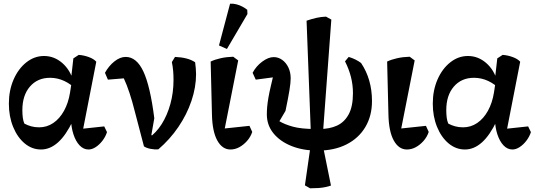

<svg xmlns="http://www.w3.org/2000/svg" viewBox="-20 -795 2893 1039"><path d="M202 14Q153 14 113.5 -19Q74 -52 51 -108.5Q28 -165 28 -234Q28 -306 53.5 -364.5Q79 -423 122.5 -457.5Q166 -492 218 -492Q273 -492 316.5 -454.5Q360 -417 377 -355L391 -311Q364 -340 327.5 -357Q291 -374 251 -374Q183 -374 142 -326.5Q101 -279 101 -199Q101 -176 103.5 -157.5Q106 -139 112 -126Q129 -117 148.5 -111.5Q168 -106 192 -106Q234 -106 268.5 -129.5Q303 -153 326.5 -195.5Q350 -238 359 -294L367 -346L364 -364L377 -479L406 -498Q434 -496 461 -486Q488 -476 501 -461L424 -67L404 -96L544 -111L559 -80Q551 -55 534.5 -33.5Q518 -12 498 1Q478 14 459 14Q432 14 411 -8Q390 -30 377.5 -68Q365 -106 364 -154L395 -123H330L374 -141Q337 -63 294 -24.5Q251 14 202 14Z M837 13Q817 15 794.5 10.5Q772 6 759 -3L710 -190Q696 -246 681 -291.5Q666 -337 650 -371L564 -364L548 -401Q569 -439 599.5 -463Q630 -487 660 -487Q719 -487 756 -408Q793 -329 815 -155L792 -24L783 -47Q825 -76 855 -123.5Q885 -171 902 -232.5Q919 -294 919 -363Q919 -388 917 -411.5Q915 -435 910 -459L927 -487Q998 -484 1036 -458Q1038 -441 1039.5 -425Q1041 -409 1041 -394Q1041 -323 1016 -249Q991 -175 945 -107.5Q899 -40 837 13ZM777 -10 758 -45 778 -75 838 -44Z M1227 14Q1183 14 1156 -34.5Q1129 -83 1127 -175L1120 -462Q1143 -473 1174.5 -480Q1206 -487 1242 -488L1269 -468L1190 -68L1160 -96L1330 -114L1345 -81Q1336 -54 1317 -32.5Q1298 -11 1275 1.5Q1252 14 1227 14ZM1208 -530 1165 -549 1225 -775Q1243 -776 1260 -771.5Q1277 -767 1292 -759Q1307 -751 1318 -742L1319 -719Z M1699 20Q1619 20 1557 -5Q1495 -30 1459.5 -74Q1424 -118 1424 -176Q1424 -198 1426 -219Q1428 -240 1432.5 -266.5Q1437 -293 1446 -331Q1455 -369 1468 -425L1485 -380L1364 -364L1347 -401Q1366 -437 1399 -461.5Q1432 -486 1461 -486Q1486 -486 1507 -471Q1528 -456 1540.5 -430Q1553 -404 1553 -371Q1553 -348 1546.5 -307.5Q1540 -267 1525 -195L1492 -139Q1520 -122 1565 -109.5Q1610 -97 1686 -97H1711Q1764 -97 1804 -115.5Q1844 -134 1867 -176.5Q1890 -219 1890 -291Q1890 -336 1879 -379Q1868 -422 1847 -463L1867 -487Q1887 -481 1904 -472.5Q1921 -464 1934 -454Q1993 -366 1993 -248Q1993 -168 1957 -107.5Q1921 -47 1855 -13.5Q1789 20 1699 20ZM1658 224 1630 208 1660 -1 1662 -79 1639 -683Q1668 -693 1693 -698.5Q1718 -704 1744 -705L1773 -689L1727 -66L1728 -3L1771 209Q1761 213 1743 217Q1725 221 1703.5 222.5Q1682 224 1658 224Z M2182 14Q2138 14 2111 -34.5Q2084 -83 2082 -175L2075 -462Q2098 -473 2129.5 -480Q2161 -487 2197 -488L2224 -468L2145 -68L2115 -96L2285 -114L2300 -81Q2291 -54 2272 -32.5Q2253 -11 2230 1.5Q2207 14 2182 14Z M2496 14Q2447 14 2407.5 -19Q2368 -52 2345 -108.5Q2322 -165 2322 -234Q2322 -306 2347.5 -364.5Q2373 -423 2416.5 -457.5Q2460 -492 2512 -492Q2567 -492 2610.5 -454.5Q2654 -417 2671 -355L2685 -311Q2658 -340 2621.5 -357Q2585 -374 2545 -374Q2477 -374 2436 -326.5Q2395 -279 2395 -199Q2395 -176 2397.5 -157.5Q2400 -139 2406 -126Q2423 -117 2442.5 -111.5Q2462 -106 2486 -106Q2528 -106 2562.5 -129.5Q2597 -153 2620.5 -195.5Q2644 -238 2653 -294L2661 -346L2658 -364L2671 -479L2700 -498Q2728 -496 2755 -486Q2782 -476 2795 -461L2718 -67L2698 -96L2838 -111L2853 -80Q2845 -55 2828.5 -33.5Q2812 -12 2792 1Q2772 14 2753 14Q2726 14 2705 -8Q2684 -30 2671.5 -68Q2659 -106 2658 -154L2689 -123H2624L2668 -141Q2631 -63 2588 -24.5Q2545 14 2496 14Z"/></svg>

Font: Eczar Medium
Style: Regular
Weight: 500
Designer: Vaibhav Singh
Foundry: Rosetta Type Foundry
Version: Version 2.000